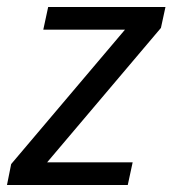

<svg xmlns="http://www.w3.org/2000/svg" viewBox="-33 -530 494 550"><path d="M-13 0 -1 -60 325 -445H91L105 -510H441L428 -450L102 -65H347L333 0Z"/></svg>

Font: Saira SemiCondensed
Style: Italic
Weight: 400
Width: 4
Italic angle: -12°
Designer: Hector Gatti with collaboration of the Omnibus-Type team
Foundry: Omnibus-Type
Version: Version 1.101